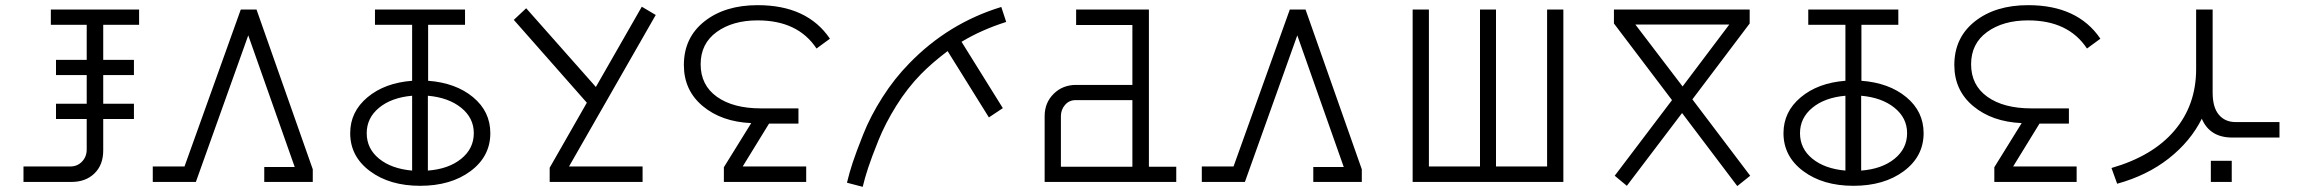

<svg xmlns="http://www.w3.org/2000/svg" viewBox="-20 -705 8907 744"><path d="M177 -609V-668H519V-609H380V-473H499V-414H380V-303H499V-244H380V-122Q380 -66 346 -33Q312 0 257 0H71V-60H253Q280 -60 298 -79Q316 -98 316 -126V-244H197V-303H316V-414H197V-473H316V-609Z M572 0V-60H695L913 -668H974L1192 -49V0H1004V-58H1122L942 -568L739 0Z M1433 -609V-668H1782V-609H1639V-392Q1746 -384 1813 -328.5Q1880 -273 1880 -189Q1880 -99 1803.5 -42Q1727 15 1608 15Q1490 15 1413.5 -42Q1337 -99 1337 -189Q1337 -272 1404 -328Q1471 -384 1577 -392V-609ZM1816 -189Q1816 -248 1767 -287.5Q1718 -327 1638 -334V-44Q1718 -50 1767 -89.5Q1816 -129 1816 -189ZM1401 -189Q1401 -129 1449 -90Q1497 -51 1577 -44V-334Q1497 -327 1449 -287.5Q1401 -248 1401 -189Z M2110 0V-55L2254 -307L1971 -628L2019 -673L2289 -368L2467 -679L2521 -647L2185 -60H2470V0Z M2785 0V-57L2891 -228Q2776 -233 2703 -294Q2630 -355 2630 -453Q2630 -559 2709.5 -622Q2789 -685 2916 -685Q3108 -685 3196 -555L3144 -517Q3072 -626 2916 -626Q2819 -626 2757 -581Q2695 -536 2695 -456Q2695 -375 2758 -330Q2821 -285 2929 -285H3074V-226H2960L2858 -60H3104V0Z M3812 -250 3652 -507Q3591 -461 3549 -418Q3496 -364 3453 -295Q3410 -226 3383.5 -160Q3357 -94 3344 -54.5Q3331 -15 3323 19L3262 3Q3271 -35 3284 -74.5Q3297 -114 3325 -184.5Q3353 -255 3399.5 -328Q3446 -401 3503 -459Q3654 -615 3860 -678L3879 -620Q3782 -589 3706 -543L3866 -286Z M4028 0V-255Q4028 -307 4063 -341.5Q4098 -376 4150 -376H4368V-608H4150V-668H4432V-59H4538V0ZM4091 -59H4368V-317H4148Q4123 -317 4107 -298.5Q4091 -280 4091 -255Z M4637 0V-60H4760L4978 -668H5039L5257 -49V0H5069V-58H5187L5007 -568L4804 0Z M5517 -60H5715V-668H5777V-60H5975V-668H6038V0H5454V-668H5517Z M6712 16 6498 -267 6284 15 6237 -24 6459 -317 6234 -614V-668H6760V-614L6538 -320L6762 -24ZM6500 -370 6681 -610H6317Z M6987 -609V-668H7336V-609H7193V-392Q7300 -384 7367 -328.5Q7434 -273 7434 -189Q7434 -99 7357.5 -42Q7281 15 7162 15Q7044 15 6967.5 -42Q6891 -99 6891 -189Q6891 -272 6958 -328Q7025 -384 7131 -392V-609ZM7370 -189Q7370 -248 7321 -287.5Q7272 -327 7192 -334V-44Q7272 -50 7321 -89.5Q7370 -129 7370 -189ZM6955 -189Q6955 -129 7003 -90Q7051 -51 7131 -44V-334Q7051 -327 7003 -287.5Q6955 -248 6955 -189Z M7708 0V-57L7814 -228Q7699 -233 7626 -294Q7553 -355 7553 -453Q7553 -559 7632.5 -622Q7712 -685 7839 -685Q8031 -685 8119 -555L8067 -517Q7995 -626 7839 -626Q7742 -626 7680 -581Q7618 -536 7618 -456Q7618 -375 7681 -330Q7744 -285 7852 -285H7997V-226H7883L7781 -60H8027V0Z M8184 7 8162 -54Q8322 -100 8406 -199Q8490 -298 8490 -437V-668H8554V-346Q8554 -289 8578 -260.5Q8602 -232 8643 -232H8813V-172H8630Q8543 -172 8512 -245Q8468 -157 8384 -91Q8300 -25 8184 7ZM8547 0V-82H8628V0Z"/></svg>

Font: Zaghawa Beria
Style: Regular
Weight: 400
Designer: Anonymous
Foundry: Designed by a volunteer who chooses to remain anonymous, in cooperation with SIL International and the Mission Protestan
Version: Version 1.001